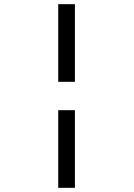

<svg xmlns="http://www.w3.org/2000/svg" viewBox="-20 -795 640 920"><path d="M259 -775V-403H339V-775ZM259 105H339V-267H259Z"/></svg>

Font: LT Wave Mono Light
Style: Regular
Weight: 300
Designer: Daniel Lyons
Version: Version 2.5 (Glyphs App)